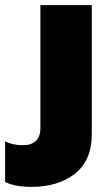

<svg xmlns="http://www.w3.org/2000/svg" viewBox="-115 -500 419 751"><path d="M-95 212V53Q-65 68 -24 68Q7 68 25 51.5Q43 35 43 1V-480H244V26Q244 127 178.5 179Q113 231 7 231Q-55 231 -95 212Z"/></svg>

Font: Prompt ExtraBold
Style: Regular
Weight: 800
Designer: Katatrad Team
Foundry: CadsonDemak
Version: Version 1.000